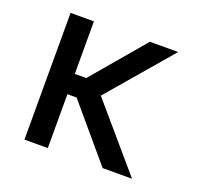

<svg xmlns="http://www.w3.org/2000/svg" viewBox="-98 -642 797 755"><g transform="rotate(20 300.5 -265.0)"><path d="M172.9 -310.5H220.7L407.2 -530.3H525.4L298.3 -265.1L525.4 0H402.3L211.4 -225.6H172.9V0H75.2V-530.3H172.9Z"/></g></svg>

Font: WEMIX Pretendard
Style: Regular
Weight: 400
Designer: Base glyphs from Inter by Rasmus Andersson; Hangeul glyphs from Noto Sans CJK(Source Han Sans) by Jang Soo-young and Kan
Foundry: Kil Hyung-jin
Version: Version 1.000